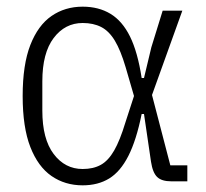

<svg xmlns="http://www.w3.org/2000/svg" viewBox="-20 -544 617 576"><path d="M542 -48V0H494Q465 0 451.5 -13Q438 -26 433 -59L412 -202H405Q389 -123 365 -76Q341 -29 307.5 -8.5Q274 12 228 12Q175 12 134.5 -16Q94 -44 71 -103Q48 -162 48 -256Q48 -350 71 -409Q94 -468 134.5 -496Q175 -524 228 -524Q276 -524 311.5 -502.5Q347 -481 370 -434.5Q393 -388 405 -310H412L434 -402L468 -512H527L436 -259L491 -48ZM228 -37Q260 -37 282.5 -49.5Q305 -62 322.5 -92.5Q340 -123 356 -176L382 -256L357 -342Q342 -393 324.5 -422Q307 -451 283.5 -463Q260 -475 228 -475Q175 -475 141 -430Q107 -385 107 -300V-212Q107 -127 141 -82Q175 -37 228 -37Z"/></svg>

Font: IBM Plex Sans Condensed Light
Style: Regular
Weight: 300
Width: 3
Designer: Mike Abbink, Paul van der Laan, Pieter van Rosmalen
Foundry: Bold Monday
Version: Version 3.201